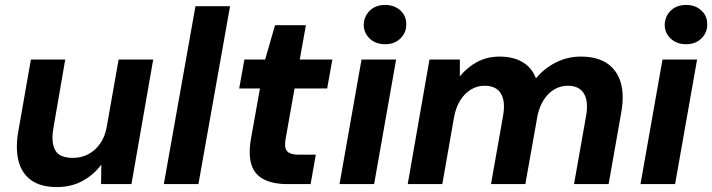

<svg xmlns="http://www.w3.org/2000/svg" viewBox="-20 -745 2882 777"><path d="M210 12Q145 12 106.5 -15.5Q68 -43 55 -93.5Q42 -144 54 -213L105 -504H244L196 -226Q186 -168 203.5 -137Q221 -106 275 -106Q308 -106 336.5 -120.5Q365 -135 385 -163.5Q405 -192 412 -232L460 -504H600L512 0H389L390 -79Q360 -38 314.5 -13Q269 12 210 12Z M643 0 771 -720H911L783 0Z M1144 0Q1084 0 1047 -19.5Q1010 -39 997.5 -78.5Q985 -118 995 -180L1032 -387H948L969 -504H1053L1093 -643H1218L1193 -504H1325L1304 -387H1172L1135 -178Q1130 -144 1143.5 -131.5Q1157 -119 1188 -119H1258L1237 0Z M1354 0 1443 -504H1583L1494 0ZM1539 -566Q1500 -566 1476 -589Q1452 -612 1452 -645Q1453 -679 1476.5 -702Q1500 -725 1539 -725Q1576 -725 1600.5 -702.5Q1625 -680 1624 -645Q1624 -612 1600 -589Q1576 -566 1539 -566Z M1630 0 1718 -504H1841V-436Q1870 -472 1910.5 -494Q1951 -516 2002 -516Q2039 -516 2068 -506Q2097 -496 2117.5 -476.5Q2138 -457 2149 -428Q2183 -469 2230 -492.5Q2277 -516 2330 -516Q2395 -516 2435.5 -489.5Q2476 -463 2491.5 -412.5Q2507 -362 2494 -289L2443 0H2303L2352 -277Q2362 -335 2343 -366.5Q2324 -398 2278 -398Q2249 -398 2224.5 -384Q2200 -370 2182.5 -344Q2165 -318 2156 -281L2106 0H1967L2016 -277Q2026 -335 2007 -366.5Q1988 -398 1941 -398Q1911 -398 1885.5 -382.5Q1860 -367 1842 -338Q1824 -309 1817 -268L1770 0Z M2572 0 2661 -504H2801L2712 0ZM2757 -566Q2718 -566 2694 -589Q2670 -612 2670 -645Q2671 -679 2694.5 -702Q2718 -725 2757 -725Q2794 -725 2818.5 -702.5Q2843 -680 2842 -645Q2842 -612 2818 -589Q2794 -566 2757 -566Z"/></svg>

Font: DM Sans ExtraBold
Style: Italic
Weight: 800
Italic angle: -10°
Designer: Colophon Foundry, Jonny Pinhorn
Foundry: Colophon Foundry
Version: Version 4.004;gftools[0.9.30]